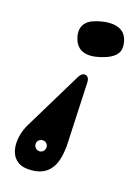

<svg xmlns="http://www.w3.org/2000/svg" viewBox="-150 -840 661 918"><g transform="rotate(20 180.5 -380.5)"><path d="M187 -477 42 -182C3 -103 9 15 114 15C232 15 254 -72 251 -168L240 -471C239 -493 230 -502 218 -503C208 -504 197 -498 187 -477ZM123 -654C149 -578 223 -591 284 -617C347 -645 349 -682 336 -722C312 -794 225 -781 164 -755C128 -739 105 -706 123 -654ZM136 -139C151 -139 163 -127 163 -112C163 -97 151 -84 136 -84C120 -84 108 -97 108 -112C108 -127 120 -139 136 -139Z"/></g></svg>

Font: Pilowlava Atome
Style: Regular
Weight: 500
Designer: Anton Moglia, Jérémy Landes, Maksym Kobuzan (Cyrillic), Velvetyne Type Foundry
Foundry: Anton Moglia, Jérémy Landes, Velvetyne Type Foundry
Version: Version 1.002;Glyphs 3.3 (3303)